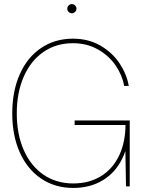

<svg xmlns="http://www.w3.org/2000/svg" viewBox="-20 -928 734 956"><path d="M41 -363.3Q41 -474.1 78.6 -558.6Q116.2 -643.1 184.8 -689.2Q253.4 -735.4 342.8 -735.4Q422.4 -735.4 482.2 -699.7Q542 -664.1 576.9 -610.1Q611.8 -556.2 621.1 -500H598.1Q589.4 -552.2 556.2 -601.3Q522.9 -650.4 468 -681.6Q413.1 -712.9 342.8 -712.9Q259.8 -712.9 196.5 -669.4Q133.3 -626 98.4 -546.6Q63.5 -467.3 63.5 -363.3Q63.5 -260.3 98.1 -181.2Q132.8 -102.1 196.5 -58.3Q260.3 -14.6 344.7 -14.6Q423.3 -14.6 482.2 -50.5Q541 -86.4 573 -153.3Q605 -220.2 605 -310.5H624V-306.6Q624 -211.9 589.8 -140.6Q555.7 -69.3 492.4 -30.8Q429.2 7.8 344.7 7.8Q253.9 7.8 185.1 -38.6Q116.2 -85 78.6 -168.9Q41 -252.9 41 -363.3ZM603.5 -218.8 609.4 -305.7H351.6V-328.1H626V0H607.4ZM314.9 -884.8Q314.9 -891.1 318.1 -896.2Q321.3 -901.4 326.4 -904.5Q331.5 -907.7 337.9 -907.7Q344.2 -907.7 349.4 -904.5Q354.5 -901.4 357.7 -896.2Q360.8 -891.1 360.8 -884.8Q360.8 -878.4 357.7 -873.3Q354.5 -868.2 349.4 -865Q344.2 -861.8 337.9 -861.8Q331.5 -861.8 326.4 -865Q321.3 -868.2 318.1 -873.3Q314.9 -878.4 314.9 -884.8Z"/></svg>

Font: Intratopia Thin
Style: Regular
Weight: 100
Designer: Rasmus Andersson
Foundry: rsms
Version: Version 3.000;Glyphs 3.2.3 (3260)